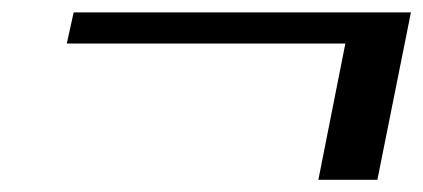

<svg xmlns="http://www.w3.org/2000/svg" viewBox="-20 -424 690 313"><path d="M499 -130.9 543 -353H88.9L100.1 -403.8H649.9L595.2 -130.9Z"/></svg>

Font: Linux Libertine
Style: Semibold Italic
Weight: 600
Italic angle: -11.5°
Designer: Philipp H. Poll
Foundry: Philipp H. Poll
Version: Version 5.1.2 ; ttfautohint (v0.9)